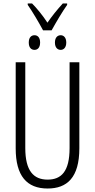

<svg xmlns="http://www.w3.org/2000/svg" viewBox="-20 -1071 544 1101"><path d="M227 -897H276C302 -944 336 -1002 365 -1043V-1051H340C304 -1011 280 -981 252 -941C226 -981 192 -1023 164 -1051H139V-1043C167 -1003 201 -945 227 -897ZM178 -785C195 -785 210 -797 210 -827C210 -857 195 -869 178 -869C160 -869 145 -857 145 -827C145 -797 160 -785 178 -785ZM328 -785C344 -785 360 -797 360 -827C360 -857 344 -869 328 -869C311 -869 295 -857 295 -827C295 -797 311 -785 328 -785ZM435 -714H379V-222C379 -87 331 -41 253 -41C172 -41 125 -92 125 -222V-714H70V-220C70 -62 134 10 253 10C364 10 435 -52 435 -221Z"/></svg>

Font: Noto Sans UI Condensed Light
Style: Regular
Weight: 300
Width: 3
Designer: Monotype Design Team
Foundry: Monotype Imaging Inc.
Version: Version 1.901